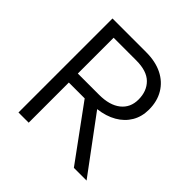

<svg xmlns="http://www.w3.org/2000/svg" viewBox="-181 -856 1011 1011"><g transform="rotate(45 325.0 -350.0)"><path d="M97 0V-700H348.5Q417.5 -700 467.8 -675Q518 -650 545.2 -604.2Q572.5 -558.5 572.5 -497Q572.5 -444 548.5 -403.5Q524.5 -363 480.8 -337.8Q437 -312.5 377.5 -305.5L604 0H509.5L291 -299H173V0ZM173 -366H331Q409.5 -366 452.8 -400.5Q496 -435 496 -495Q496 -557.5 458.2 -595Q420.5 -632.5 341.5 -632.5H173Z"/></g></svg>

Font: Geologica Thin Roman ExtraLight
Style: Regular
Weight: 250
Version: Version 1.010;gftools[0.9.28]